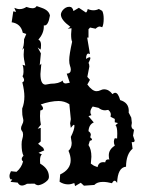

<svg xmlns="http://www.w3.org/2000/svg" viewBox="-20 -615 484 642"><path d="M293.9 -61 306.2 -56.2Q309.6 -72.8 325.2 -72.8L332 -72.3Q333 -82 341.8 -82L345.7 -81.5Q343.8 -85 343.8 -95.7Q343.8 -115.2 363.8 -127.9Q360.8 -134.3 360.8 -141.1Q360.8 -147.5 363.8 -152.8L371.6 -151.9L372.1 -168Q372.1 -190.9 366.2 -196.3L374.5 -203.6L363.8 -206.1V-217.3L349.6 -224.6L350.6 -231.9Q350.6 -240.7 341.8 -247.6L331.5 -246.1Q319.3 -246.1 309.6 -254.4L290 -258.8Q282.2 -249.5 282.2 -240.2Q282.2 -234.9 285.6 -230L275.9 -226.6L293.5 -205.6Q277.3 -198.7 275.9 -176.3Q283.7 -171.4 283.7 -164.1L281.7 -155.8Q287.6 -151.4 287.6 -148.4Q287.6 -145.5 280.3 -144L275.9 -129.9Q285.6 -115.7 285.6 -90.8L283.7 -67.9ZM21 -15.1H15.1Q11.7 -20 11.7 -25.9Q11.7 -33.2 16.6 -42.5L35.2 -40.5Q52.2 -54.7 57.1 -75.2Q52.7 -78.6 52.7 -83.5Q52.7 -88.4 58.6 -94.2Q52.2 -106.4 52.2 -132.3Q52.2 -143.1 54.7 -150.6Q57.1 -158.2 57.1 -165Q57.1 -172.9 53.7 -176.5Q50.3 -180.2 50.3 -186Q50.3 -191.4 54.2 -198.7Q58.1 -206.1 58.1 -211.4Q58.1 -215.8 56.2 -222.7Q54.2 -229.5 54.2 -242.7V-252Q61.5 -270 61.5 -292.5Q61.5 -302.2 59.8 -314Q58.1 -325.7 54.7 -339.8Q60.5 -341.8 60.5 -347.7Q60.5 -352.1 55.2 -360.4Q58.6 -365.2 58.6 -374.5Q58.6 -392.1 55.2 -398.4L64.5 -395.5Q62 -406.7 60.5 -416Q59.1 -425.3 59.1 -432.6L60.5 -454.6L54.2 -448.2Q60.5 -460.4 60.5 -483.9L67.9 -501.5L56.2 -505.4Q49.8 -536.1 19 -540.5L24.4 -577.1L33.7 -575.2L27.8 -588.9Q37.1 -584.5 45.9 -584.5Q57.1 -584.5 68.4 -591.8Q80.6 -587.4 88.4 -587.4Q98.6 -587.4 102.5 -594.7L119.1 -588.9Q143.6 -580.6 147 -563Q141.6 -529.8 128.9 -529.8L126.5 -530.3V-525.9Q126.5 -503.4 108.4 -482.4Q117.2 -478.5 117.2 -464.8Q117.2 -452.6 115.2 -449.2L106 -456.5L116.7 -436.5L112.8 -396.5L118.2 -402.3L115.2 -367.7Q115.2 -332 132.3 -332L149.4 -335Q177.2 -335 189.5 -345.7Q190.4 -335.9 200.2 -335.9L213.4 -338.4L203.1 -368.7Q216.8 -369.1 216.8 -382.3Q216.8 -387.7 214.1 -395Q211.4 -402.3 211.4 -413.6Q211.4 -423.3 213.9 -438.5Q216.3 -453.6 221.2 -475.6Q217.8 -481.9 217.8 -500.5L219.2 -520.5L206.5 -519L215.3 -525.4Q183.6 -548.3 183.6 -566.4Q183.6 -569.3 185.5 -574Q187.5 -578.6 191.2 -582.5Q194.8 -586.4 200 -589.4Q205.1 -592.3 211.9 -592.3Q222.7 -592.3 225.6 -578.1L243.7 -588.9L267.1 -573.2Q270.5 -573.2 273.4 -585Q282.7 -580.6 292.5 -580.6Q301.8 -580.6 310.5 -585L321.8 -578.6Q326.7 -569.3 326.7 -552.2Q326.7 -533.2 321.8 -523.9L314 -526.4Q307.1 -526.4 299.8 -519L281.2 -522.9L275.9 -517.1V-489.3H271.5L280.8 -434.1L275.9 -436Q268.1 -436 267.6 -418Q276.4 -423.8 279.8 -423.8Q282.2 -423.8 282.2 -420.9Q282.2 -416.5 275.9 -404.3Q278.8 -400.4 278.8 -392.6L272 -357.9L280.8 -348.1L272 -332.5Q288.6 -310.1 302.7 -310.1Q309.6 -310.1 315.9 -313.2Q322.3 -316.4 327.6 -316.4Q344.2 -316.4 356 -300.3Q360.8 -304.7 365.2 -304.7Q375 -304.7 381.8 -280.3Q410.6 -272 410.6 -244.1L410.2 -238.8L418.9 -221.7L420.9 -204.1L419.4 -194.8Q419.4 -184.6 428.2 -181.2L424.8 -161.6L430.2 -145.5Q430.2 -139.6 424.3 -139.6L420.4 -140.1L423.3 -117.7Q401.9 -100.1 401.4 -57.6Q373.5 -55.2 371.6 -3.4Q367.2 -10.7 363.3 -10.7Q358.9 -10.7 354.5 -2.4Q337.4 -6.8 324.2 -6.8Q304.7 -6.8 295.4 3.4L260.7 5.9L250 -3.9L231 7.3L228.5 -2.9Q217.3 1.5 207.5 1.5Q192.9 1.5 179.2 -7.3L181.2 -31.7Q216.3 -48.3 216.3 -79.6Q216.3 -93.8 209 -110.8Q219.7 -120.1 219.7 -137.2L216.8 -157.2Q229 -181.2 229 -195.3L227.5 -197.8Q224.6 -197.8 216.8 -187.5L214.4 -202.6L216.8 -216.3L211.9 -266.6Q195.3 -277.3 175.8 -277.3Q163.1 -277.3 146.7 -274.2Q130.4 -271 116.2 -265.6Q124 -257.8 124 -252.4Q124 -247.1 114.7 -245.6L113.8 -227.1Q113.8 -211.9 116.7 -198.2L106 -184.6L116.2 -187.5V-142.1L107.4 -134.3L124.5 -120.6L127.9 -112.3L108.9 -104L120.1 -98.6Q113.8 -94.2 113.8 -78.1L114.3 -67.9Q143.6 -50.8 143.6 -23.9Q143.6 -16.6 138.4 -11.5Q133.3 -6.3 127.2 -2.7Q121.1 1 115.5 2.7Q109.9 4.4 108.4 4.4Q102.1 4.4 95.2 -1L70.3 -0.5Q60.5 5.4 53.2 5.4Q44.4 5.4 39.1 -4.4L15.1 -6.8Z"/></svg>

Font: Truetypewriter PolyglOTT
Style: Regular
Weight: 400
Designer: Sergey Beatoff a.k.a. Sam_T
Version: Version 3.76